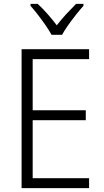

<svg xmlns="http://www.w3.org/2000/svg" viewBox="-20 -967 534 987"><path d="M438 0H91V-714H438V-663H148V-400H421V-349H148V-51H438ZM245 -788Q233 -810 214 -837.5Q195 -865 174.5 -891.5Q154 -918 137 -937V-947H174Q198 -925 224 -895.5Q250 -866 272 -837Q295 -867 320 -894Q345 -921 371 -947H409V-937Q391 -917 370 -890.5Q349 -864 330 -837Q311 -810 299 -788Z"/></svg>

Font: Noto Sans Arabic SemCond Light
Style: Regular
Weight: 300
Width: 4
Designer: Monotype Design Team, Nadine Chahine, Nizar Qandah and Khaled Hosny
Foundry: Monotype Imaging Inc.
Version: Version 2.012; ttfautohint (v1.8.4.7-5d5b)